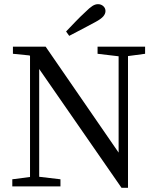

<svg xmlns="http://www.w3.org/2000/svg" viewBox="-20 -894 756 921"><path d="M448 -636V-670H676V-636L594 -625V7H563L168 -563V-46L270 -34V0H39V-34L124 -45V-625L122 -628L42 -636V-670H199L549 -162V-624ZM297 -743Q320 -767 342.5 -790.5Q365 -814 389 -836Q410 -857 423.5 -865.5Q437 -874 450 -874Q465 -874 475.5 -864.5Q486 -855 486 -841Q486 -828 475.5 -815.5Q465 -803 437 -788Q406 -771 375 -755Q344 -739 312 -722Z"/></svg>

Font: Source Serif 4 Subhead
Style: Regular
Weight: 400
Designer: Frank Grießhammer
Foundry: Adobe Systems Incorporated
Version: Version 4.004;hotconv 1.0.117;makeotfexe 2.5.65602